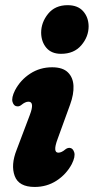

<svg xmlns="http://www.w3.org/2000/svg" viewBox="-20 -713 362 742"><path d="M216 -505Q179 -505 159.2 -528.2Q139.5 -551.5 139 -586.5Q139 -626.5 166 -659.8Q193 -693 241.5 -693Q280.5 -693 301.2 -669.8Q322 -646.5 322.5 -611.5Q322.5 -571 294.2 -538Q266 -505 216 -505ZM202.5 -175.5Q183 -123 205.5 -123Q218 -123 233 -136Q241 -142 249 -141.5Q261.5 -141 266.8 -124.5Q272 -108 257.5 -79Q236 -39 198.5 -14.8Q161 9.5 114 9.5Q52.5 9.5 36.8 -33Q21 -75.5 44.5 -134.5L95 -268Q115 -320 90 -320Q77.5 -320 62 -307Q54 -301 46.5 -302Q33.5 -302.5 28.5 -318.8Q23.5 -335 38 -364Q59 -404 96.8 -428.5Q134.5 -453 181.5 -453Q222.5 -453 242.5 -433.2Q262.5 -413.5 264 -381Q265.5 -348.5 251 -309Z"/></svg>

Font: Fraunces 144pt SuperSoft
Style: Bold Italic
Weight: 700
Italic angle: -16°
Version: Version 1.000;[0bf87f6ff]